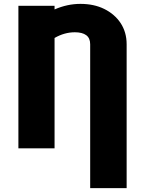

<svg xmlns="http://www.w3.org/2000/svg" viewBox="-20 -757 739 980"><path d="M73.9 0V-727.3H258.5V-708.8Q323.5 -737.2 390.6 -737.2Q459.5 -737.2 512.1 -711.3Q538.7 -698.2 559.8 -679.9Q581 -661.6 595.9 -638.8Q610.8 -616.1 618.6 -589.1Q626.4 -562.1 626.4 -531.2V203.1H440.3V-531.2Q440.3 -562.5 420.1 -577.4Q399.9 -592.3 362.2 -592.3Q308.9 -592.3 258.5 -563.2V0Z"/></svg>

Font: Inter P Black
Style: Regular
Weight: 900
Designer: Rasmus Andersson
Foundry: rsms
Version: Version 3.018;git-588b23468